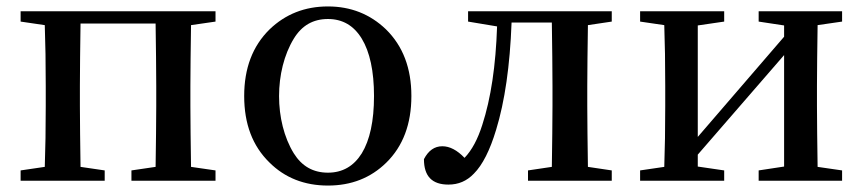

<svg xmlns="http://www.w3.org/2000/svg" viewBox="-20 -561 2678 596"><path d="M305 0V-32L230 -43C229 -118 228 -181 228 -232V-294C228 -349 229 -413 230 -488H463C464 -413 465 -349 465 -294V-232C465 -181 464 -118 463 -43L388 -32V0H649V-32L573 -43C572 -118 571 -181 571 -232V-294C571 -345 572 -408 573 -483L649 -494V-526H44V-494L119 -483C121 -427 122 -364 122 -294V-232C122 -162 121 -99 119 -43L44 -32V0Z M998 15C1071 15 1131 -9 1179 -56C1231 -107 1257 -176 1257 -263C1257 -349 1231 -418 1178 -470C1129 -517 1069 -541 998 -541C926 -541 866 -517 817 -470C764 -418 738 -349 738 -263C738 -176 764 -108 816 -57C864 -9 925 15 998 15ZM998 -25C952 -25 917 -45 892 -85C831 -184 831 -341 892 -441C917 -482 952 -502 998 -502C1043 -502 1078 -482 1103 -441C1128 -400 1141 -340 1141 -263C1141 -185 1128 -126 1103 -85C1078 -45 1043 -25 998 -25Z M1372 12C1403 12 1429 1 1451 -22C1478 -49 1501 -95 1520 -158C1547 -246 1563 -357 1568 -491H1693C1694 -416 1695 -351 1695 -294V-232C1695 -181 1694 -118 1693 -43L1619 -32V0H1879V-32L1805 -43C1804 -118 1803 -181 1803 -232V-294C1803 -345 1804 -408 1805 -483L1879 -494V-526H1433V-494L1523 -479C1519 -358 1504 -256 1477 -173C1463 -129 1445 -95 1422 -71C1399 -95 1376 -107 1353 -107C1329 -107 1310 -94 1296 -67C1296 -14 1321 12 1372 12Z M2228 0V-32L2146 -44V-81L2414 -390V-44L2335 -32V0H2594V-32L2518 -43C2517 -118 2516 -181 2516 -232V-294C2516 -345 2517 -408 2518 -483L2594 -494V-526H2335V-494L2414 -482V-447L2146 -136V-482L2228 -494V-526H1967V-494L2042 -483C2044 -427 2045 -364 2045 -294V-232C2045 -162 2044 -99 2042 -43L1967 -32V0Z"/></svg>

Font: AllPunType SemiBold
Style: Regular
Weight: 600
Version: 1.0